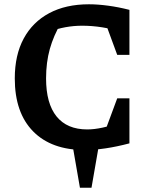

<svg xmlns="http://www.w3.org/2000/svg" viewBox="-20 -690 701 896"><path d="M375 10Q220 10 134.5 -77Q49 -164 49 -324Q49 -433 90.5 -510Q132 -587 209.5 -628.5Q287 -670 395 -670Q436 -670 484.5 -663.5Q533 -657 584 -644L551 -540Q504 -555 457 -562.5Q410 -570 363 -570Q324 -570 285.5 -563Q247 -556 210 -542L265 -583Q230 -524 212.5 -461.5Q195 -399 195 -324Q195 -207 244 -146.5Q293 -86 387 -86Q420 -86 459 -94.5Q498 -103 544 -120L584 -21Q467 10 375 10ZM448 -18 527 -231H584V-21ZM527 -434 449 -646 584 -644V-434ZM353 186 316 -27H444L407 186Z"/></svg>

Font: Piazzolla 24pt
Style: Bold
Weight: 700
Designer: Juan Pablo del Peral
Foundry: Huerta Tipografica
Version: Version 2.005